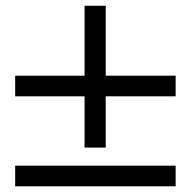

<svg xmlns="http://www.w3.org/2000/svg" viewBox="-20 -653 669 673"><path d="M33.2 -72.3H595.7V0H33.2ZM276.4 -632.8H350.6V-387.7H595.7V-315.4H350.6V-135.7H276.4V-315.4H33.2V-387.7H276.4Z"/></svg>

Font: Jomolhari
Style: Regular
Weight: 400
Designer: Christopher J. Fynn
Foundry: Christopher  J.  Fynn (Karma Drubgy¸ Tenzin).
Version: Version 1.000